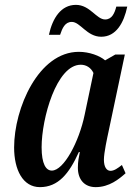

<svg xmlns="http://www.w3.org/2000/svg" viewBox="-20 -759 559 789"><path d="M396 -608C457 -608 489 -665 503 -732H458C451 -705 440 -679 412 -679C376 -679 350 -739 292 -739C231 -739 196 -685 181 -616H227C236 -643 247 -669 275 -669C310 -669 337 -608 396 -608ZM144 10C219 10 264 -45 304 -134H308C304 -113 300 -96 300 -70C300 -19 329 10 373 10C429 10 469 -23 496 -47L481 -81C463 -67 449 -57 434 -57C418 -57 407 -73 407 -103C407 -131 421 -195 426 -218L493 -535H454L412 -511C390 -530 347 -546 304 -546C138 -546 38 -314 38 -153C38 -61 74 10 144 10ZM193 -58C169 -58 151 -85 151 -154C151 -272 212 -493 312 -493C334 -493 354 -481 364 -459L328 -288C305 -176 242 -58 193 -58Z"/></svg>

Font: Noto Serif Condensed Semi
Style: Italic
Weight: 600
Width: 3
Italic angle: -12°
Designer: Monotype Design Team
Foundry: Monotype Imaging Inc.
Version: Version 1.901